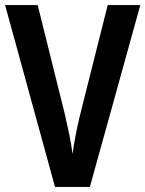

<svg xmlns="http://www.w3.org/2000/svg" viewBox="-20 -734 571 754"><path d="M531 -714 333 0H196L0 -714H128L235 -284Q243 -250 252 -206Q261 -162 265 -129Q269 -162 277.5 -205.5Q286 -249 295 -285L403 -714Z"/></svg>

Font: Noto Sans Lao Looped Condensed SemiBold
Style: Regular
Weight: 600
Width: 3
Designer: Mark Frömberg, Ben Mitchell
Foundry: The Fontpad Ltd
Version: Version 1.002; ttfautohint (v1.8.4.7-5d5b)